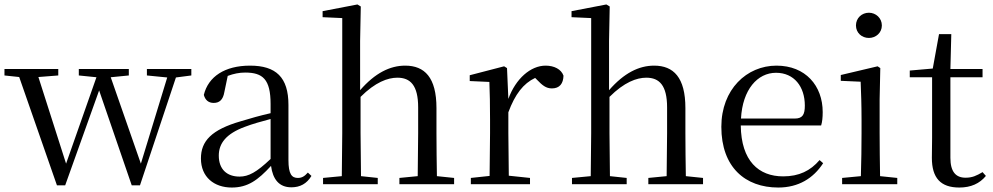

<svg xmlns="http://www.w3.org/2000/svg" viewBox="-25 -825 4448 860"><path d="M633 -487 724 -478 606 -92 471 -479 552 -487V-516H328V-487L407 -479L271 -92L147 -480L236 -487V-516H-5V-487L61 -480L230 5H267L419 -420L565 5H602L763 -478L832 -487V-516H633Z M1280 14C1319 14 1349 -2 1370 -37L1354 -52C1338 -34 1326 -28 1309 -28C1282 -28 1267 -45 1267 -108V-355C1267 -479 1211 -531 1095 -531C982 -531 908 -482 888 -400C894 -377 909 -364 932 -364C957 -364 974 -377 980 -413L995 -485C1022 -495 1047 -500 1073 -500C1152 -500 1187 -470 1187 -359V-318C1143 -308 1096 -295 1054 -282C922 -244 875 -193 875 -115C875 -32 934 15 1013 15C1085 15 1130 -18 1189 -82C1197 -22 1225 14 1280 14ZM1187 -113C1124 -53 1088 -34 1048 -34C992 -34 955 -66 955 -128C955 -183 988 -226 1072 -257C1106 -270 1146 -281 1187 -292Z M1845 0H2009V-28L1932 -36C1931 -91 1930 -173 1930 -229V-341C1930 -478 1877 -531 1790 -531C1722 -531 1655 -498 1588 -421V-641L1591 -796L1576 -805L1420 -775V-748L1508 -744V-229L1506 -36L1422 -28V0H1667V-28L1592 -36L1590 -229V-391C1656 -457 1712 -477 1755 -477C1813 -477 1848 -443 1848 -344V-229L1846 -36L1764 -28V0Z M2167 0H2349V-28L2254 -38L2252 -229V-322C2282 -403 2319 -451 2372 -476L2381 -467C2404 -443 2421 -429 2447 -429C2482 -429 2498 -451 2499 -486C2489 -515 2457 -531 2419 -531C2352 -531 2285 -473 2252 -382L2246 -520L2233 -528L2079 -488V-462L2167 -458C2169 -408 2170 -358 2170 -289V-229L2168 -37L2084 -28V0Z M2960 0H3124V-28L3047 -36C3046 -91 3045 -173 3045 -229V-341C3045 -478 2992 -531 2905 -531C2837 -531 2770 -498 2703 -421V-641L2706 -796L2691 -805L2535 -775V-748L2623 -744V-229L2621 -36L2537 -28V0H2782V-28L2707 -36L2705 -229V-391C2771 -457 2827 -477 2870 -477C2928 -477 2963 -443 2963 -344V-229L2961 -36L2879 -28V0Z M3461 15C3551 15 3618 -26 3662 -94L3646 -108C3605 -60 3554 -35 3483 -35C3373 -35 3295 -104 3293 -263H3653C3658 -279 3660 -299 3660 -323C3660 -441 3583 -531 3453 -531C3320 -531 3206 -425 3206 -257C3206 -76 3313 15 3461 15ZM3294 -294C3301 -424 3368 -499 3451 -499C3532 -499 3580 -437 3580 -352C3580 -312 3570 -294 3535 -294Z M3867 -655C3898 -655 3925 -678 3925 -711C3925 -744 3898 -768 3867 -768C3835 -768 3809 -744 3809 -711C3809 -678 3835 -655 3867 -655ZM3830 0H3994V-28L3917 -36C3916 -92 3915 -175 3915 -229V-380L3918 -520L3906 -528L3741 -489V-463L3830 -459C3832 -409 3834 -356 3834 -289V-229C3834 -175 3833 -92 3831 -36L3747 -28V0Z M4272 15C4324 15 4363 -3 4391 -37L4376 -54C4349 -38 4330 -29 4300 -29C4256 -29 4232 -56 4232 -118V-479H4376V-516H4232L4236 -672H4181L4153 -518L4050 -509V-479H4150V-207C4150 -171 4149 -150 4149 -118C4149 -28 4188 15 4272 15Z"/></svg>

Font: Harano Aji Mincho KR
Style: Regular
Weight: 400
Foundry: Masamichi Hosoda
Version: HaranoAjiMinchoKR-Regular version 20230610;ttx 4.39.4